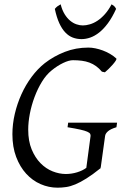

<svg xmlns="http://www.w3.org/2000/svg" viewBox="-20 -849 564 884"><path d="M516.1 -263.2Q489.7 -255.4 477.5 -244.9Q465.3 -234.4 463.9 -223.1L443.8 -78.1Q443.8 -78.1 443.6 -77.9Q443.4 -77.6 442.4 -77.1Q442.9 -76.2 443.8 -75.2Q406.7 -45.4 378.4 -27.6Q350.1 -9.8 327.1 -0.2Q304.2 9.3 284.4 12.2Q264.6 15.1 245.1 15.1Q204.6 15.1 167 -1.2Q129.4 -17.6 100.6 -49.1Q71.8 -80.6 54.4 -126.5Q37.1 -172.4 37.1 -231Q37.1 -277.3 48.1 -324.5Q59.1 -371.6 78.6 -414.8Q98.1 -458 125.5 -494.9Q152.8 -531.7 186 -558.1Q227.5 -590.3 278.3 -610.1Q329.1 -629.9 387.2 -629.9Q401.9 -629.9 418.9 -626.5Q436 -623 453.1 -616.7Q470.2 -610.4 486.3 -601.1Q502.4 -591.8 515.1 -580.1Q518.1 -577.6 512.7 -569.3Q507.3 -561 498.5 -551Q489.7 -541 479.7 -531.2Q469.7 -521.5 462.9 -516.1L449.2 -519Q436.5 -534.2 422.4 -544.4Q408.2 -554.7 391.8 -560.8Q375.5 -566.9 356.7 -569.3Q337.9 -571.8 315.9 -571.8Q297.4 -571.8 270.8 -559.1Q244.1 -546.4 217.8 -524.9Q192.9 -504.9 173.1 -472.7Q153.3 -440.4 139.2 -402.6Q125 -364.7 117.4 -325.4Q109.9 -286.1 109.9 -252Q109.9 -199.7 125.7 -161.4Q141.6 -123 166.5 -97.7Q191.4 -72.3 222.2 -60.1Q252.9 -47.9 283.2 -47.9Q309.6 -47.9 335 -55.7Q360.4 -63.5 377.4 -76.2L397 -223.1Q397.5 -228 395 -232.9Q392.6 -237.8 381.6 -242.7Q370.6 -247.6 349.1 -252.4Q327.6 -257.3 291 -263.2L293.9 -284.2H519ZM514.6 -808.1Q496.6 -768.6 476.8 -741.9Q457 -715.3 436.5 -699.2Q416 -683.1 395.5 -676Q375 -668.9 355.5 -668.9Q334 -668.9 315.2 -676Q296.4 -683.1 280.8 -699.5Q265.1 -715.8 252.9 -742.4Q240.7 -769 232.4 -808.1Q239.3 -816.4 245.6 -820.8Q252 -825.2 259.3 -829.1Q266.1 -802.2 277.6 -783.7Q289.1 -765.1 303 -753.7Q316.9 -742.2 332 -737.1Q347.2 -731.9 361.3 -731.9Q376.5 -731.9 394 -737.1Q411.6 -742.2 429 -753.7Q446.3 -765.1 462.9 -783.7Q479.5 -802.2 493.7 -829.1Q500.5 -825.2 505.1 -821.3Q509.8 -817.4 514.6 -808.1Z"/></svg>

Font: Gentium
Style: Italic
Weight: 400
Italic angle: -7°
Designer: J. Victor Gaultney
Version: Version 1.02; 2005; OFL release